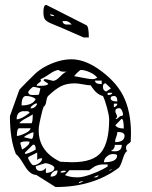

<svg xmlns="http://www.w3.org/2000/svg" viewBox="-20 -735 614 774"><path d="M204 19 126 -30Q101 -30 78.5 -68Q56 -106 44 -114Q20 -173 20 -267L58 -373Q59 -375 85 -401.5Q111 -428 124 -440Q151 -464 191 -480Q231 -496 267 -496Q318 -496 372 -460Q445 -411 476.5 -349Q508 -287 508 -197Q508 -194 507.5 -179.5Q507 -165 507 -164Q505 -160 496.5 -154.5Q488 -149 488 -139Q488 -129 494 -126Q485 -126 475 -94.5Q465 -63 458 -58Q355 19 204 19ZM310 -4Q299 -4 297 4L316 -3L313 -4ZM242 -29Q263 -20 293 -20Q312 -20 342 -30.5Q372 -41 393 -52Q414 -63 414 -65V-72Q413 -72 404.5 -72Q396 -72 394.5 -72Q393 -72 386.5 -71.5Q380 -71 377.5 -70Q375 -69 370 -67.5Q365 -66 361 -63.5Q357 -61 353 -58Q341 -49 340 -49H260ZM377 -29 358 -21 361 -20Q364 -20 365 -20Q375 -20 377 -29ZM212 -48Q201 -48 192.5 -40.5Q184 -33 184 -23Q212 -23 212 -48ZM165 -58V-38Q177 -38 188 -43Q199 -48 199 -58Q199 -65 185.5 -71Q172 -77 165 -77H162Q159 -76 142.5 -71Q126 -66 124 -65Q124 -46 143 -46Q156 -46 165 -58ZM239 -47Q225 -47 223 -40H226Q229 -39 230 -39Q240 -39 248 -46H244Q240 -47 239 -47ZM431 -52Q423 -52 420 -46L433 -52ZM94 -99V-95Q107 -69 115 -69Q126 -69 138 -77.5Q150 -86 150 -97Q134 -97 130 -89V-120L94 -102ZM137 -225Q136 -219 136 -209Q136 -125 223 -83Q227 -83 247 -82Q267 -81 270 -81Q357 -81 388.5 -122Q420 -163 420 -253Q420 -269 411.5 -300.5Q403 -332 395 -348Q368 -354 346 -391Q336 -391 314.5 -395Q293 -399 282 -399Q248 -399 225 -387Q202 -375 174 -348Q169 -343 166.5 -326Q164 -309 156 -305Q152 -296 145 -265.5Q138 -235 137 -225ZM435 -114Q422 -114 410.5 -104Q399 -94 399 -81Q452 -81 452 -108Q452 -114 435 -114ZM81 -120V-114Q99 -117 124 -132Q124 -152 115 -152L112 -151ZM443 -151Q443 -135 427 -126Q428 -126 435 -125.5Q442 -125 443 -125Q471 -125 471 -151ZM62 -157 69 -132Q70 -133 74.5 -135.5Q79 -138 81 -139.5Q83 -141 87 -144.5Q91 -148 93.5 -150.5Q96 -153 97.5 -156.5Q99 -160 99 -164Q89 -165 88 -165Q62 -165 62 -157ZM453 -203Q453 -193 448.5 -183Q444 -173 444 -162Q482 -162 482 -188Q482 -203 453 -203ZM76 -182 106 -175Q115 -175 115 -202Q111 -202 96.5 -195Q82 -188 76 -182ZM103 -218H58Q48 -218 48 -187Q59 -187 81 -197.5Q103 -208 103 -218ZM445 -230Q453 -217 479 -217Q479 -256 470 -256ZM112 -274Q107 -270 84.5 -258Q62 -246 58 -238H106Q112 -238 112 -274ZM78 -287Q47 -287 47 -254Q66 -254 99 -280Q99 -287 84 -287Q82 -287 80 -286H79ZM452 -266V-265Q452 -263 449.5 -259.5Q447 -256 445 -256Q446 -256 447 -255.5Q448 -255 449 -255Q451 -255 458 -261L465 -267Q476 -267 476 -274Q476 -280 471.5 -289.5Q467 -299 461 -299Q445 -299 445 -287Q445 -282 448.5 -275.5Q452 -269 452 -266ZM127 -318Q121 -318 112 -311Q103 -304 103 -298Q123 -298 130 -317Q128 -318 127 -318ZM439 -317V-303Q444 -303 448.5 -307.5Q453 -312 453 -317ZM85 -348Q67 -348 67 -310Q112 -310 124 -336Q108 -348 85 -348ZM426 -339Q426 -326 453 -326Q453 -348 440 -348Q426 -348 426 -339ZM94 -364Q94 -352 111 -352Q137 -352 137 -354L143 -379Q119 -385 115 -385Q112 -385 103.5 -377Q95 -369 94 -364ZM414 -361V-352Q431 -352 433 -361ZM395 -385Q395 -370 408 -366Q427 -378 427 -379Q425 -381 419.5 -386Q414 -391 410 -395Q406 -399 405 -399Q395 -399 395 -385ZM143 -416Q145 -413 145 -410Q145 -406 136.5 -400.5Q128 -395 128 -389H142Q174 -389 174 -398L156 -410Q156 -416 162 -416Q168 -416 180 -412.5Q192 -409 194 -409Q206 -409 224 -428Q242 -447 254 -447Q252 -446 239 -446Q221 -446 217 -453Q203 -453 178.5 -436Q154 -419 143 -416ZM363 -410Q363 -396 390 -396V-410ZM279 -428Q282 -428 311 -422Q340 -416 353 -416Q363 -416 372 -422Q362 -435 341.5 -444Q321 -453 306 -453Q303 -453 292.5 -443Q282 -433 279 -428ZM155 -686Q155 -715 166 -715L169 -714L329 -633Q338 -628 338 -584H317Q213 -630 187 -640Q168 -648 161.5 -656.5Q155 -665 155 -686ZM232 -650Q233 -647 233.5 -645Q234 -643 235.5 -641.5Q237 -640 238 -639Q239 -638 241 -637.5Q243 -637 244.5 -636.5Q246 -636 249.5 -636Q253 -636 254.5 -636Q256 -636 261 -636Q266 -636 269 -636Q267 -639 264.5 -641Q262 -643 260 -644.5Q258 -646 255.5 -647Q253 -648 251.5 -649Q250 -650 247 -650Q244 -650 242.5 -650Q241 -650 237 -650Q233 -650 232 -650ZM181 -677Q183 -670 199 -670Q196 -677 181 -677Z"/></svg>

Font: CabinSketch
Style: Regular
Weight: 400
Designer: Pablo Impallari
Foundry: Pablo Impallari. www.impallari.com Igino Marini. www.ikern.com
Version: Version 1.002